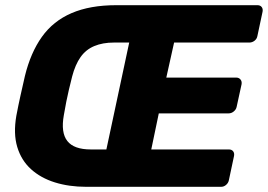

<svg xmlns="http://www.w3.org/2000/svg" viewBox="-20 -720 1033 740"><path d="M312 0Q246 0 191.5 -17Q137 -34 99.5 -68Q62 -102 46.5 -153.5Q31 -205 43 -274Q51 -316 58.5 -349.5Q66 -383 76 -427Q98 -517 141.5 -578Q185 -639 256 -669.5Q327 -700 428 -700H972Q983 -700 988.5 -693Q994 -686 992 -675L972 -581Q970 -570 961 -563Q952 -556 941 -556H651L621 -421H890Q901 -421 907 -413.5Q913 -406 911 -395L892 -308Q890 -298 881 -290.5Q872 -283 861 -283H592L563 -144H862Q873 -144 878.5 -137Q884 -130 882 -119L862 -25Q860 -15 851.5 -7.5Q843 0 832 0ZM330 -144H390L478 -556H419Q376 -556 343.5 -542.5Q311 -529 290.5 -500Q270 -471 258 -425Q251 -397 245.5 -374Q240 -351 235.5 -328Q231 -305 226 -276Q214 -209 239.5 -176.5Q265 -144 330 -144Z"/></svg>

Font: Rubik Light
Style: Bold Italic
Weight: 700
Italic angle: -12°
Version: Version 2.104